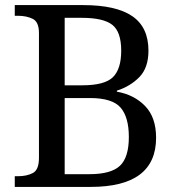

<svg xmlns="http://www.w3.org/2000/svg" viewBox="-20 -734 694 754"><path d="M38 0V-42H51Q85 -42 109 -54.5Q133 -67 133 -114V-604Q133 -648 108.5 -660Q84 -672 51 -672H38V-714H306Q436 -714 499.5 -670.5Q563 -627 563 -535Q563 -468 527.5 -431.5Q492 -395 439 -378V-374Q507 -362 550 -317.5Q593 -273 593 -193Q593 0 336 0ZM303 -399Q391 -399 423.5 -431Q456 -463 456 -535Q456 -609 421 -636.5Q386 -664 301 -664H234V-399ZM331 -50Q416 -50 451 -83Q486 -116 486 -196Q486 -274 453.5 -311.5Q421 -349 333 -349H234V-50Z"/></svg>

Font: Noto Serif Grantha
Style: Regular
Weight: 400
Designer: Monotype Design Team
Foundry: Monotype Imaging Inc.
Version: Version 2.004; ttfautohint (v1.8.4.7-5d5b)